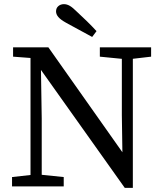

<svg xmlns="http://www.w3.org/2000/svg" viewBox="-20 -898 786 925"><path d="M38 0V-45L146 -57H170L287 -45V0ZM127 0V-647H176L181 -328V0ZM461 -625V-670H708V-625L605 -613H583ZM581 7 171 -570H164L136 -618L43 -625V-670H213L582 -147L570 -142L567 -343V-670H620V7ZM445 -748 424 -720Q393 -737 361.5 -754Q330 -771 299 -788Q272 -803 261 -816Q250 -829 250 -843Q250 -859 261 -868.5Q272 -878 288 -878Q302 -878 316 -870Q330 -862 351 -841Q375 -819 399 -795.5Q423 -772 445 -748Z"/></svg>

Font: Source Serif 4 18pt
Style: Regular
Weight: 400
Designer: Frank Grießhammer
Foundry: Adobe Systems Incorporated
Version: Version 4.004;hotconv 1.0.116;makeotfexe 2.5.65601